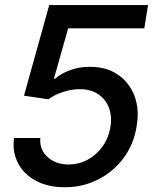

<svg xmlns="http://www.w3.org/2000/svg" viewBox="-20 -748 619 777"><path d="M242.2 9.8Q175.3 9.8 126.5 -15.9Q77.6 -41.5 53.5 -86.7Q29.3 -131.8 36.6 -189.5H143.1Q139.2 -143.1 172.1 -112.8Q205.1 -82.5 256.8 -82.5Q299.3 -82.5 335 -101.8Q370.6 -121.1 395 -155.3Q419.4 -189.5 426.8 -233.4Q434.1 -277.3 420.7 -312.3Q407.2 -347.2 376.7 -367.2Q346.2 -387.2 302.7 -387.2Q270 -387.2 234.9 -375.7Q199.7 -364.3 175.8 -346.2L77.1 -360.8L179.2 -727.5H579.1L564 -633.3H255.9L198.2 -429.7H203.1Q228 -451.2 265.1 -464.6Q302.2 -478 342.8 -477.5Q409.7 -478 456.5 -446.3Q503.4 -414.6 524.2 -359.9Q544.9 -305.2 532.7 -235.4Q521.5 -164.6 480.5 -109.1Q439.5 -53.7 377.7 -22Q315.9 9.8 242.2 9.8Z"/></svg>

Font: Inter Tight Medium
Style: Italic
Weight: 500
Italic angle: -9.39999°
Designer: Rasmus Andersson
Foundry: rsms
Version: Version 3.004